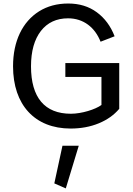

<svg xmlns="http://www.w3.org/2000/svg" viewBox="-20 -711 739 1070"><path d="M282.7 311 346.7 338.9 418.9 101.1H328.1ZM344.2 -282.2H545.4V-126C511.7 -101.1 435.1 -77.1 375 -77.1C229 -77.1 152.8 -167.5 152.8 -341.3C152.8 -425.8 171.4 -491.2 208 -538.6C244.6 -585.4 294.9 -608.9 359.4 -608.9C445.3 -608.9 509.3 -558.1 540.5 -478.5L618.7 -508.8C596.7 -565.4 564 -609.9 519.5 -642.6C475.1 -675.3 421.9 -691.4 360.4 -691.4C298.3 -691.4 244.1 -676.8 197.8 -647.9C105.5 -589.8 52.7 -482.4 52.7 -341.3C52.7 -127 173.8 5.4 373.5 5.4C431.2 5.4 483.4 -4.4 530.8 -23.9C578.1 -43.5 615.7 -70.3 644.5 -104.5V-359.4H344.2Z"/></svg>

Font: Estedad Medium
Style: Regular
Weight: 500
Designer: Amin Abedi
Version: Version 7.3